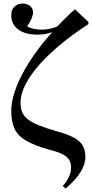

<svg xmlns="http://www.w3.org/2000/svg" viewBox="-20 -825 515 1075"><path d="M348 230 331 217Q355 190 366.5 164Q378 138 378 112Q378 87 367 69.5Q356 52 330 38.5Q304 25 259 14Q176 -9 128.5 -36Q81 -63 62 -103Q43 -143 43 -204Q43 -248 58.5 -299.5Q74 -351 104 -408.5Q134 -466 176.5 -526Q219 -586 273 -645Q253 -638 233 -634.5Q213 -631 191 -631Q121 -631 82 -660Q43 -689 43 -740Q43 -770 60.5 -787.5Q78 -805 107 -805Q133 -805 149 -791Q165 -777 165 -754Q165 -740 156.5 -721Q148 -702 132 -677Q149 -668 169 -663.5Q189 -659 212 -659Q237 -659 258.5 -663.5Q280 -668 301 -677Q319 -696 335 -712Q351 -728 367 -743.5Q383 -759 400 -773L475 -702V-690Q387 -633 317 -574.5Q247 -516 197.5 -459.5Q148 -403 121.5 -350Q95 -297 95 -252Q95 -220 104 -197.5Q113 -175 135 -157.5Q157 -140 196 -124Q235 -108 294 -91Q357 -74 392.5 -55Q428 -36 443 -10Q458 16 458 55Q458 95 430.5 139Q403 183 348 230Z"/></svg>

Font: Literata 60pt Medium
Style: Regular
Weight: 500
Designer: Latin by Veronika Burian and Jose Scaglione. Greek by Irene Vlachou. Cyrillic by Vera Evstafieva.
Foundry: TypeTogether
Version: Version 3.103;gftools[0.9.29]